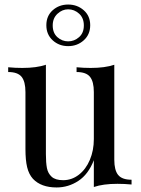

<svg xmlns="http://www.w3.org/2000/svg" viewBox="-20 -811 621 845"><path d="M483 -108Q483 -62 500 -41Q517 -20 559 -20V1Q528 -2 497 -2Q434 -2 393 12V-106Q369 -44 325 -15Q281 14 229 14Q161 14 125 -24Q107 -44 99.5 -75Q92 -106 92 -155V-406Q92 -452 75 -473Q58 -494 16 -494V-515Q47 -512 78 -512Q141 -512 182 -526V-133Q182 -95 186.5 -71.5Q191 -48 207.5 -33Q224 -18 258 -18Q296 -18 327 -42Q358 -66 375.5 -107.5Q393 -149 393 -199V-406Q393 -452 376 -473Q359 -494 317 -494V-515Q348 -512 379 -512Q442 -512 483 -526ZM377 -700Q377 -659 348.5 -633.5Q320 -608 280 -608Q240 -608 212 -633.5Q184 -659 184 -700Q184 -741 212 -766Q240 -791 280 -791Q320 -791 348.5 -766Q377 -741 377 -700ZM212 -699Q212 -666 232.5 -647.5Q253 -629 280 -629Q307 -629 328 -647.5Q349 -666 349 -699Q349 -732 328 -751Q307 -770 280 -770Q254 -770 233 -750.5Q212 -731 212 -699Z"/></svg>

Font: Myanmar April Display
Style: Regular
Weight: 400
Designer: Khon Soe Zaw Thu
Foundry: Myanmar OS
Version: Version 2.50 April 12, 2019